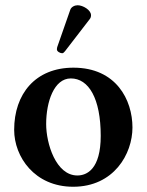

<svg xmlns="http://www.w3.org/2000/svg" viewBox="-20 -702 559 732"><path d="M34 -207C34 -104 112 10 259 10C414 10 485 -115 485 -216C485 -321 423 -444 260 -444C115 -444 34 -344 34 -207ZM250 -403C318 -403 364 -327 364 -184C364 -57 311 -33 275 -33C193 -33 156 -155 156 -229C156 -314 186 -403 250 -403ZM276 -682C265 -682 252 -676 248 -665L198 -522C197 -519 197 -514 197 -513C197 -506 209 -499 217 -499C221 -499 225 -503 228 -507L322 -629C326 -634 327 -639 327 -644C327 -664 296 -682 276 -682Z"/></svg>

Font: Libertinus Serif Semibold
Style: Regular
Weight: 600
Designer: Philipp H. Poll, Khaled Hosny
Foundry: Caleb Maclennan
Version: Version 7.050;RELEASE